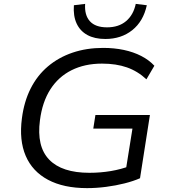

<svg xmlns="http://www.w3.org/2000/svg" viewBox="-20 -961 871 990"><path d="M429 9Q308 9 227.5 -34Q147 -77 112.5 -157.5Q78 -238 93 -351Q104 -437 138 -504.5Q172 -572 227 -618.5Q282 -665 354 -689.5Q426 -714 512 -714Q569 -714 618.5 -703.5Q668 -693 708 -672.5Q748 -652 776 -622L735 -552Q690 -594 634.5 -613.5Q579 -633 506 -633Q417 -633 349 -599Q281 -565 239.5 -500Q198 -435 186 -341Q168 -206 233.5 -138Q299 -70 441 -70Q498 -70 551.5 -79Q605 -88 652 -106L626 -67L663 -298H461L472 -368H753L702 -42Q668 -27 622.5 -15.5Q577 -4 527 2.5Q477 9 429 9ZM523 -760Q468 -760 430.5 -780.5Q393 -801 375 -840Q357 -879 361 -934L419 -941Q415 -883 443.5 -851.5Q472 -820 532 -820Q592 -820 630 -852Q668 -884 680 -941L737 -934Q719 -851 662 -805.5Q605 -760 523 -760Z"/></svg>

Font: Nunito Sans 10pt SemiExpanded
Style: Italic
Weight: 400
Width: 6
Italic angle: -9°
Designer: Vernon Adams
Foundry: Vernon Adams
Version: Version 3.101;gftools[0.9.27]